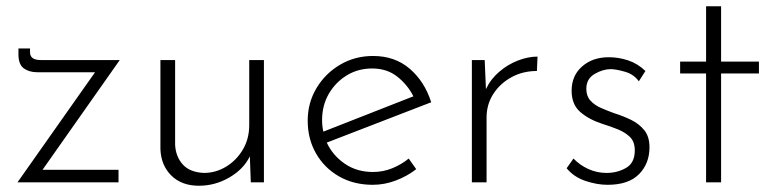

<svg xmlns="http://www.w3.org/2000/svg" viewBox="-20 -583 2475 614"><path d="M99 -352Q73 -352 56 -364.5Q39 -377 39 -409V-428H76V-416Q76 -391 110 -391H363L116 -40H359V0H36L284 -352Z M616 11Q561 11 528 -21.5Q495 -54 493 -106V-391H540V-120Q542 -82 564.5 -57Q587 -32 632 -30Q670 -30 703 -50Q736 -70 756.5 -104.5Q777 -139 777 -183V-391H824V0H782L779 -83Q759 -42 713.5 -15.5Q668 11 616 11Z M1172 8Q1111 8 1064 -19Q1017 -46 990.5 -92.5Q964 -139 964 -197Q964 -254 992 -301Q1020 -348 1067.5 -376Q1115 -404 1173 -404Q1243 -404 1290.5 -363Q1338 -322 1359 -256L1025 -127Q1044 -86 1082.5 -59.5Q1121 -33 1173 -33Q1205 -33 1234.5 -45Q1264 -57 1287 -76L1311 -42Q1283 -20 1246.5 -6Q1210 8 1172 8ZM1010 -199Q1010 -180 1014 -162L1302 -275Q1284 -311 1251 -337.5Q1218 -364 1170 -364Q1125 -364 1089 -342Q1053 -320 1031.5 -283Q1010 -246 1010 -199Z M1530 -391 1534 -298Q1549 -330 1576.5 -353.5Q1604 -377 1636.5 -389.5Q1669 -402 1699 -402L1697 -356Q1652 -356 1615.5 -336Q1579 -316 1557.5 -282.5Q1536 -249 1536 -207V0H1489V-391Z M1923 8Q1889 8 1852 -4.5Q1815 -17 1792 -45L1814 -76Q1834 -55 1861.5 -42.5Q1889 -30 1920 -30Q1954 -30 1982 -46Q2010 -62 2010 -102Q2010 -130 1994.5 -145Q1979 -160 1955.5 -169.5Q1932 -179 1906 -187Q1863 -201 1835.5 -225Q1808 -249 1808 -293Q1808 -341 1841.5 -370.5Q1875 -400 1927 -400Q1958 -400 1988.5 -390Q2019 -380 2044 -356L2023 -323Q2007 -345 1980.5 -353Q1954 -361 1934 -362Q1908 -362 1881.5 -346.5Q1855 -331 1855 -299Q1855 -276 1868 -261.5Q1881 -247 1901.5 -238Q1922 -229 1944 -221Q1973 -212 1998.5 -199.5Q2024 -187 2040.5 -166.5Q2057 -146 2057 -112Q2057 -60 2023.5 -26Q1990 8 1923 8Z M2238 -563H2286V-386H2407V-348H2286V0H2238V-348H2155V-386H2238Z"/></svg>

Font: Synthetic Light
Style: Regular
Weight: 300
Designer: Santiago Orozco
Foundry: Typemade
Version: Version 2.000; ttfautohint (v1.8.4.7-5d5b)